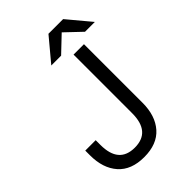

<svg xmlns="http://www.w3.org/2000/svg" viewBox="-265 -1024 1147 1147"><g transform="rotate(-45 308.0 -451.0)"><path d="M32 -225V-265H120V-225Q120 -68 254 -68Q388 -68 388 -225V-720H476V-225Q476 -116 419.5 -52Q363 12 254 12Q145 12 88.5 -52Q32 -116 32 -225ZM616 -768H533L432 -864L331 -768H248L370 -914H494Z"/></g></svg>

Font: Aspekta 400
Style: Regular
Weight: 400
Designer: Ivo Dolenc
Version: Version 2.000